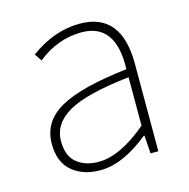

<svg xmlns="http://www.w3.org/2000/svg" viewBox="-87 -624 709 722"><g transform="rotate(-15 267.5 -263.5)"><path d="M217.8 12.7Q151.4 12.7 108.9 -22.9Q66.4 -58.6 66.4 -129.9Q66.4 -216.8 147.9 -262.7Q229.5 -308.6 410.2 -329.1Q416 -506.8 282.2 -506.8Q189.5 -506.8 110.4 -443.4L91.8 -471.7Q184.6 -540 284.2 -540Q446.3 -540 446.3 -340.8V0H416L411.1 -70.3H408.2Q306.6 12.7 217.8 12.7ZM220.7 -19.5Q303.7 -19.5 410.2 -109.4V-297.9Q243.2 -279.3 172.9 -239.3Q102.5 -199.2 102.5 -130.9Q102.5 -73.2 135.3 -46.4Q168 -19.5 220.7 -19.5Z"/></g></svg>

Font: Gen Shin Gothic ExtraLight
Style: Regular
Weight: 100
Designer: [Source Han Sans]
Ryoko NISHIZUKA  (kana & ideographs); Paul D. Hunt (Latin, Greek & Cyrillic); Wenlong ZHANG  (bopomofo
Version: Version 1.002.20150607